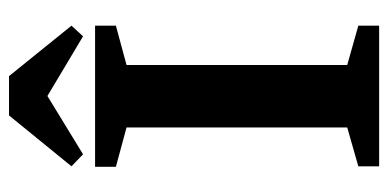

<svg xmlns="http://www.w3.org/2000/svg" viewBox="-232 -608 840 415"><g transform="rotate(-90 187.5 -400.0)"><path d="M36 0V-45L120 -69V-546L35 -569V-614H340V-569L255 -546V-69L340 -45V0ZM62 -640 36 -665 146 -800H231L340 -665L317 -640L188 -717Z"/></g></svg>

Font: Manuale
Style: Regular
Weight: 400
Designer: Eduardo Tunni / Pablo Cosgaya
Foundry: Eduardo Tunni / Pablo Cosgaya
Version: Version 1.002